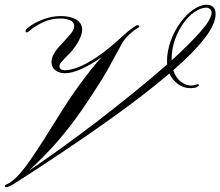

<svg xmlns="http://www.w3.org/2000/svg" viewBox="-20 -769 930 810"><path d="M6.3 21Q0 21 0 15.6Q0 12.2 7.8 8.8Q10.3 7.3 14.9 5.4Q19.5 3.4 23.9 0Q60.1 -24.4 108.4 -94.7Q156.7 -165 224.6 -274.9Q271 -351.1 320.1 -417.7Q369.1 -484.4 408.7 -527.8Q364.3 -496.6 324 -478.3Q283.7 -460 253.4 -460Q231.4 -460 214.8 -471.7Q198.2 -483.4 197.3 -504.9Q196.8 -523.9 208 -543.2Q219.2 -562.5 243.2 -586.9Q257.8 -602.5 275.9 -623.5Q293.9 -644.5 293 -658.7Q292.5 -677.2 274.7 -684.1Q256.8 -690.9 234.9 -690.9Q196.3 -690.9 163.6 -676Q130.9 -661.1 105.5 -640.1Q96.7 -632.3 93.3 -632.3Q87.9 -632.3 87.9 -637.7Q87.4 -644.5 99.6 -653.3Q125 -673.8 162.4 -687.5Q199.7 -701.2 235.8 -701.2Q274.9 -701.2 300 -687.3Q325.2 -673.3 326.7 -645.5Q327.6 -625.5 311.5 -595.7Q295.4 -565.9 271.5 -541.5Q249 -519 239.7 -508.1Q230.5 -497.1 231 -489.7Q231 -472.7 254.9 -472.7Q274.9 -472.7 307.6 -484.4Q340.3 -496.1 389.2 -528.6Q438 -561 504.9 -623.5Q511.7 -629.9 522.9 -638.9Q534.2 -647.9 544.7 -655.3Q555.2 -662.6 560.5 -662.6Q566.9 -662.6 566.9 -657.7Q567.4 -654.3 563.5 -652.1Q559.6 -649.9 554.2 -646.5Q549.8 -643.6 541.7 -637.5Q533.7 -631.3 520.5 -618.7Q506.3 -605 495.6 -586.9Q484.9 -568.8 470.9 -542.2Q457 -515.6 434.8 -476.1Q412.6 -436.5 375 -379.4Q320.3 -294.9 276.1 -237.8Q231.9 -180.7 190.9 -137.2Q149.9 -93.8 103.5 -49.8Q160.6 -88.4 233.9 -140.9Q307.1 -193.4 386.2 -253.9Q465.3 -314.5 542.5 -377Q619.6 -439.5 685.1 -497.1Q684.6 -501.5 684.6 -509.8Q684.6 -553.2 700 -595.7Q715.3 -638.2 740.5 -672.9Q765.6 -707.5 795.2 -728.3Q824.7 -749 852.5 -749Q868.2 -749 878.9 -739.7Q889.6 -730.5 889.6 -709.5Q889.6 -668 844 -608.4Q798.3 -548.8 710.9 -472.7Q721.7 -439.9 743.7 -424.1Q765.6 -408.2 785.6 -408.2Q795.4 -408.2 801.8 -410.6Q810.1 -413.6 812.5 -413.6Q819.3 -413.6 819.3 -410.2Q819.3 -405.8 809.6 -401.4Q800.8 -397 784.7 -397Q754.4 -397 730.7 -414.3Q707 -431.6 694.8 -459Q586.4 -366.2 422.1 -250Q257.8 -133.8 44.9 2.9Q29.3 12.7 19.3 16.8Q9.3 21 6.3 21ZM704.1 -514.2Q778.3 -581.5 825.4 -635Q872.6 -688.5 872.6 -715.3Q872.6 -725.6 865.5 -731.2Q858.4 -736.8 852.5 -736.8Q827.6 -736.8 801.5 -719Q775.4 -701.2 753.4 -670.4Q731.4 -639.6 717.8 -600.8Q704.1 -562 704.1 -519.5Z"/></svg>

Font: Pinyon Script
Style: Regular
Weight: 400
Designer: Nicole Fally, Eben Sorkin
Foundry: Sorkin Type Co.
Version: Version 1.008; ttfautohint (v1.8.4.7-5d5b)